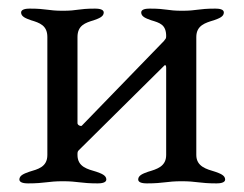

<svg xmlns="http://www.w3.org/2000/svg" viewBox="-20 -423 566 446"><path d="M366 -339C366 -332 364 -333 361 -328L170 -131C168 -129 160 -132 160 -137V-337C160 -364 178 -370 198 -376C209 -380 221 -384 221 -394C221 -402 208 -403 201 -403C161 -403 161 -398 126 -398C91 -398 89 -403 49 -403C42 -403 29 -402 29 -394C29 -384 41 -380 52 -376C72 -370 90 -364 90 -337V-63C90 -35 68 -30 48 -24C37 -20 25 -16 25 -6C25 2 38 3 45 3C85 3 91 -2 126 -2C161 -2 167 3 207 3C214 3 227 2 227 -6C227 -16 215 -20 204 -24C184 -30 160 -35 160 -63C160 -69 160 -71 163 -74L362 -271C364 -273 366 -271 366 -266V-63C366 -36 344 -30 324 -24C313 -20 301 -16 301 -6C301 2 314 3 321 3C361 3 367 -2 402 -2C437 -2 443 3 483 3C490 3 503 2 503 -6C503 -16 491 -20 480 -24C460 -30 436 -36 436 -63V-337C436 -364 457 -370 477 -376C488 -380 500 -384 500 -394C500 -402 488 -403 480 -403C440 -403 438 -398 403 -398C368 -398 368 -403 328 -403C320 -403 308 -402 308 -394C308 -384 320 -380 331 -376C351 -370 366 -366 366 -339Z"/></svg>

Font: EB Garamond 12
Style: Regular
Weight: 400
Version: Version 0.016+